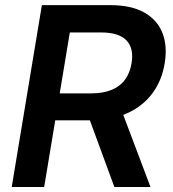

<svg xmlns="http://www.w3.org/2000/svg" viewBox="-20 -748 691 768"><path d="M26.9 0 147.5 -727.5H420.4Q504.4 -727.5 556.6 -698.2Q608.9 -668.9 629.6 -616.5Q650.4 -564 638.7 -494.6Q627.4 -425.3 589.1 -374Q550.8 -322.8 488 -294.7Q425.3 -266.6 341.3 -266.6H147L164.6 -374.5H343.8Q393.1 -374.5 427 -388.7Q460.9 -402.8 480.5 -429.9Q500 -457 506.3 -495.1Q516.1 -554.7 485.8 -586.4Q455.6 -618.2 383.8 -618.2H259.3L156.7 0ZM437.5 0 316.4 -329.6H457.5L582 0Z"/></svg>

Font: Inter 16pt SemiBold
Style: Italic
Weight: 600
Italic angle: -9.3988°
Version: Version 4.001;git-66647c0bb